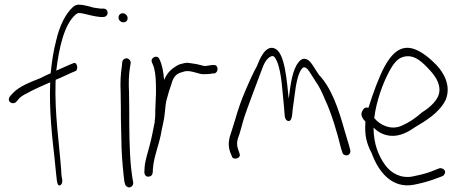

<svg xmlns="http://www.w3.org/2000/svg" viewBox="-20 -766 1975 826"><path d="M18 -338C18 -329 26 -322 36 -322C41 -322 46 -324 49 -327L62 -342C69 -350 82 -358 100 -367C133 -385 167 -399 196 -412C191 -292 204 -179 215 -82C218 -55 221 -17 224 6L226 18C230 43 250 31 248 9L246 -3C244 -10 244 -22 243 -37C234 -156 215 -275 219 -412C219 -415 219 -419 220 -423C244 -432 273 -447 285 -452L304 -460C318 -464 313 -499 298 -495L278 -487C266 -482 247 -473 222 -462C234 -561 256 -661 306 -704C311 -708 315 -710 319 -710C325 -710 332 -709 341 -707C360 -702 389 -695 411 -693H425C435 -693 443 -701 443 -711C443 -721 436 -729 425 -729H412C404 -730 395 -731 384 -733C363 -738 340 -746 319 -746C311 -746 302 -743 294 -736C261 -706 236 -654 222 -593C211 -552 203 -504 198 -451C182 -444 168 -437 154 -430C114 -414 63 -395 36 -366L23 -352C20 -348 18 -343 18 -338Z M490 -690C490 -679 500 -670 511 -670C522 -670 529 -677 529 -688C529 -699 519 -709 508 -709C497 -709 490 -701 490 -690ZM499 -370C499 -347 500 -324 500 -298C500 -272 500 -245 501 -216L503 -128C504 -88 511 -15 515 15L518 26C519 31 522 34 526 37C539 47 556 33 553 18L551 8C550 1 547 -16 544 -43C536 -123 536 -214 536 -298C536 -324 535 -348 535 -371C533 -408 534 -445 539 -475L542 -494C543 -499 541 -504 538 -508C528 -521 509 -515 506 -500L504 -480C499 -448 497 -410 499 -370Z M601 -25C601 -15 607 -6 617 -6C629 -6 635 -12 637 -23L638 -42C642 -91 662 -138 672 -187C677 -219 687 -251 689 -281C691 -303 693 -327 699 -345L707 -373L717 -403C725 -433 737 -448 758 -454L768 -457C801 -469 834 -443 864 -447C873 -447 887 -448 894 -450H901C923 -454 920 -491 897 -486H891C881 -484 873 -484 863 -482C859 -482 855 -483 851 -484L835 -488C828 -490 821 -491 814 -492L794 -495C780 -498 764 -492 752 -489L740 -483C717 -469 699 -453 686 -422C683 -457 678 -487 666 -511C657 -534 624 -517 634 -497C637 -488 640 -485 643 -473C650 -446 651 -413 651 -379C651 -365 651 -352 650 -341C650 -322 648 -308 648 -292V-274C648 -266 647 -257 646 -249C645 -247 645 -245 646 -243C639 -209 633 -174 624 -141C616 -109 604 -76 602 -45Z M970 -112 977 -95C981 -74 1021 -84 1010 -107L1004 -125C996 -149 1001 -165 1010 -189C1015 -206 1021 -226 1027 -249C1037 -285 1095 -435 1105 -463C1115 -491 1125 -512 1143 -522C1158 -530 1163 -520 1171 -503C1192 -456 1195 -368 1202 -304C1205 -276 1202 -251 1218 -246C1235 -241 1237 -267 1239 -295C1241 -313 1245 -332 1247 -353C1253 -399 1260 -448 1279 -471C1294 -488 1309 -461 1318 -447L1337 -417C1353 -395 1365 -370 1379 -336C1405 -282 1432 -192 1447 -128L1453 -110C1454 -105 1457 -102 1461 -100C1476 -92 1490 -104 1487 -120L1482 -139C1478 -151 1472 -171 1464 -199C1437 -296 1407 -386 1353 -443C1339 -462 1330 -481 1316 -498C1301 -516 1281 -520 1265 -499C1238 -467 1230 -404 1222 -341C1214 -417 1206 -538 1163 -557C1140 -568 1121 -550 1109 -531C1101 -519 1093 -502 1085 -481C1073 -460 1056 -424 1034 -372C1000 -291 997 -264 976 -201C965 -170 959 -144 970 -112Z M1538 -287C1529 -270 1542 -253 1552 -243V-240C1548 -183 1557 -149 1579 -107C1611 -19 1671 45 1759 29C1785 24 1818 16 1845 6L1883 -8C1888 -10 1891 -14 1893 -18C1901 -34 1883 -45 1870 -42L1832 -27C1808 -18 1780 -12 1756 -7C1706 3 1663 -20 1637 -56C1610 -93 1587 -145 1587 -217C1606 -198 1629 -185 1659 -182C1699 -178 1736 -198 1764 -218C1810 -245 1872 -282 1898 -338C1921 -397 1890 -452 1858 -486C1829 -516 1794 -544 1762 -555C1702 -576 1663 -532 1634 -479C1610 -434 1585 -366 1565 -302C1550 -308 1542 -296 1538 -287ZM1590 -258C1599 -332 1627 -407 1653 -456C1672 -492 1691 -518 1722 -523C1766 -531 1799 -497 1831 -462C1854 -437 1883 -396 1865 -352C1852 -324 1824 -300 1796 -283C1768 -258 1740 -239 1708 -225C1662 -205 1616 -227 1590 -258Z"/></svg>

Font: Stray Cat
Style: SuCn
Weight: 400
Version: Version 1.0